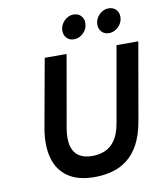

<svg xmlns="http://www.w3.org/2000/svg" viewBox="-98 -993 928 1084"><g transform="rotate(-10 366.0 -450.5)"><path d="M356.7 12Q262.2 12 204.8 -27.5Q147.3 -66.9 127.4 -140.1Q107.5 -213.3 125.7 -314.7L195.2 -700H320.6L248.2 -287Q238 -228.1 247.8 -188.1Q257.5 -148.1 286.9 -127.8Q316.4 -107.6 365.2 -107.6Q403.2 -107.6 436.6 -121.1Q470 -134.6 494.6 -169.1Q519.3 -203.6 530.4 -266.8L606.8 -700H731.8L654.2 -256.6Q640.6 -178.6 612.6 -126.5Q584.6 -74.5 545.2 -44.1Q505.9 -13.8 458 -0.9Q410.1 12 356.7 12ZM578.4 -774.2Q551.7 -774.2 536 -791Q520.2 -807.9 520.2 -831.8Q520.2 -865.1 544 -888.9Q567.9 -912.6 597.8 -912.6Q624.5 -912.6 640.4 -896Q656.2 -879.4 656.2 -855Q656.2 -832.6 644.9 -814.4Q633.6 -796.1 615.7 -785.1Q597.8 -774.2 578.4 -774.2ZM377.4 -774.2Q351.3 -774.2 335.4 -791Q319.6 -807.9 319.6 -831.8Q319.6 -854.2 330.9 -872.4Q342.2 -890.7 359.8 -901.6Q377.4 -912.6 396.2 -912.6Q423.9 -912.6 439.5 -896Q455.2 -879.4 455.2 -855Q455.2 -821.4 431.3 -797.8Q407.4 -774.2 377.4 -774.2Z"/></g></svg>

Font: Overpass
Style: Italic
Weight: 400
Italic angle: -10°
Designer: Delve Withrington, Dave Bailey, Thomas Jockin
Foundry: Delve Fonts LLC
Version: Version 4.000